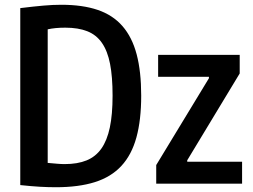

<svg xmlns="http://www.w3.org/2000/svg" viewBox="-20 -770 1062 805"><path d="M635 -78 856 -442V-448H643V-540H985V-462L765 -98V-92H995V0H635ZM214 15Q182 15 147 13Q112 11 65 6V-736Q122 -743 162 -746.5Q202 -750 237 -750Q326 -750 389.5 -728.5Q453 -707 493.5 -660.5Q534 -614 553 -542Q572 -470 572 -369Q572 -267 552 -194Q532 -121 489 -74.5Q446 -28 378 -6.5Q310 15 214 15ZM251 -82Q305 -82 343 -97.5Q381 -113 405 -147Q429 -181 440.5 -235.5Q452 -290 452 -369Q452 -448 441.5 -502Q431 -556 407.5 -590Q384 -624 346 -639Q308 -654 254 -654Q211 -654 180 -647V-87Q203 -85 220 -83.5Q237 -82 251 -82Z"/></svg>

Font: Encode Sans Compressed
Style: SemiBold
Weight: 600
Designer: Pablo Impallari, Andres Torresi
Foundry: Pablo Impallari, Andres Torresi
Version: Version 1.000; ttfautohint (v1.00) -l 8 -r 50 -G 200 -x 14 -